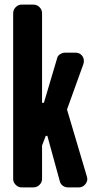

<svg xmlns="http://www.w3.org/2000/svg" viewBox="-20 -811 420 831"><path d="M356 -47Q358 -40 358 -37Q358 -23 347.5 -11.5Q337 0 322 0H274Q262 0 252 -7Q242 -14 239 -26L185 -223H178L162 -181V-36Q162 -22 151 -11Q140 0 125 0H73Q59 0 48 -11Q37 -22 37 -36V-754Q37 -769 48 -780Q59 -791 73 -791H125Q140 -791 151 -780Q162 -769 162 -754V-366H170L227 -558Q229 -569 239.5 -576Q250 -583 262 -583H307Q323 -583 333 -572.5Q343 -562 343 -547Q343 -540 341 -534L270 -337Z"/></svg>

Font: H.H. Samuel
Style: Regular
Weight: 900
Width: 1
Designer: deFharo
Foundry: deFharo
Version: Version 1.009